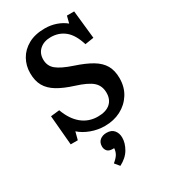

<svg xmlns="http://www.w3.org/2000/svg" viewBox="-236 -825 1075 1219"><g transform="rotate(-30 301.5 -216.0)"><path d="M319 14Q267 14 218.5 -4Q170 -22 138 -51L123 6H71L52 -211L116 -218Q144 -141 193.5 -100.5Q243 -60 310 -60Q369 -60 400.5 -87.5Q432 -115 432 -164Q432 -216 397.5 -246.5Q363 -277 279 -303Q209 -325 163.5 -352.5Q118 -380 96 -418.5Q74 -457 74 -514Q74 -568 99.5 -613.5Q125 -659 174.5 -686.5Q224 -714 296 -714Q339 -714 378 -700.5Q417 -687 446 -663L459 -714H512L534 -508L470 -498Q446 -577 403 -612Q360 -647 301 -647Q251 -647 220 -620Q189 -593 189 -547Q189 -500 223.5 -471.5Q258 -443 339 -416Q412 -392 459 -364Q506 -336 528 -297.5Q550 -259 550 -203Q550 -138 519 -89Q488 -40 436 -13Q384 14 319 14ZM276 282 248 248Q278 223 287.5 204Q297 185 298 165H288Q260 165 248 151Q236 137 236 117Q236 88 255 72Q274 56 304 56Q340 56 358 78Q376 100 376 132Q376 172 352 213.5Q328 255 276 282Z"/></g></svg>

Font: Literata Medium
Style: Regular
Weight: 500
Designer: Latin by Veronika Burian and Jose Scaglione. Greek by Irene Vlachou. Cyrillic by Vera Evstafieva.
Foundry: TypeTogether
Version: Version 3.103; ttfautohint (v1.8.4.7-5d5b);gftools[0.9.29]